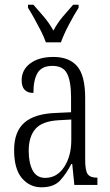

<svg xmlns="http://www.w3.org/2000/svg" viewBox="-20 -786 469 816"><path d="M156 10Q106 10 73 -29Q40 -68 40 -148Q40 -227 84 -265Q128 -303 218 -306L282 -309V-372Q282 -439 265.5 -472.5Q249 -506 203 -506Q158 -506 140 -476.5Q122 -447 122 -391Q72 -391 72 -445Q72 -489 108.5 -516.5Q145 -544 207 -544Q274 -544 308 -504.5Q342 -465 342 -369V-108Q342 -60 353 -45.5Q364 -31 391 -31H394V0H296L287 -89H283Q261 -46 234.5 -18Q208 10 156 10ZM172 -30Q222 -30 252.5 -76Q283 -122 283 -191V-278L229 -275Q159 -271 130.5 -238Q102 -205 102 -145Q102 -93 119 -61.5Q136 -30 172 -30ZM175 -606Q167 -629 153.5 -655.5Q140 -682 125.5 -708Q111 -734 99 -753V-766H122Q146 -739 167.5 -713.5Q189 -688 207 -656Q224 -688 245.5 -713.5Q267 -739 291 -766H314V-753Q296 -725 273.5 -682.5Q251 -640 239 -606Z"/></svg>

Font: Noto Serif ExtraCondensed Light
Style: Regular
Weight: 300
Width: 2
Designer: Monotype Design Team
Foundry: Monotype Imaging Inc.
Version: Version 2.014; ttfautohint (v1.8.4.7-5d5b)